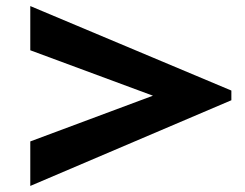

<svg xmlns="http://www.w3.org/2000/svg" viewBox="-20 -627 810 634"><path d="M744 -328V-296L80 -13V-160L485 -311L80 -461V-607Z"/></svg>

Font: BioRhyme Expanded ExtraBold
Style: Regular
Weight: 800
Width: 7
Designer: Aoife Mooney
Foundry: Aoife Mooney Type
Version: Version 1.001